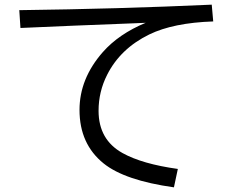

<svg xmlns="http://www.w3.org/2000/svg" viewBox="-20 -761 1010 816"><path d="M62 -717.8Q481.4 -723.1 879.9 -741.2L886.2 -669.9Q716.3 -664.1 614.7 -614.7Q491.7 -554.7 435.5 -443.4Q398.9 -371.6 398.9 -290Q398.9 -167 501 -110.4Q584.5 -64 735.8 -43L719.2 35.2Q510.3 5.9 420.4 -66.4Q317.9 -148.9 317.9 -293.9Q317.9 -426.8 417 -539.6Q484.9 -616.7 599.1 -664.1L552.2 -662.1Q282.7 -651.9 66.9 -642.1Z"/></svg>

Font: FORM UDPGothic
Style: Regular
Weight: 400
Foundry: Pronama LLC
Version: Version 1.05101